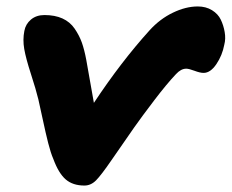

<svg xmlns="http://www.w3.org/2000/svg" viewBox="-20 -571 725 601"><path d="M244.1 9.8Q208 9.8 185.8 -9.3Q163.6 -28.3 147 -73.2Q138.7 -92.3 130.9 -123Q123 -153.8 113.5 -198.7Q104 -243.7 100.1 -259.8Q92.8 -290 76.9 -339.1Q61 -388.2 55.9 -417.5Q50.8 -446.8 56.2 -474.1Q60.1 -495.6 76.9 -509.8Q93.8 -523.9 119.1 -523.9Q151.9 -523.9 175.5 -513.2Q199.2 -502.4 213.6 -481.4Q228 -460.4 236.1 -438Q244.1 -415.5 250 -383.8Q261.2 -321.8 273.9 -249Q358.9 -377.4 448.2 -476.1Q480.5 -511.7 521 -531.2Q561.5 -550.8 599.1 -550.8Q624.5 -550.8 643.6 -539.1Q662.6 -527.3 671.1 -509.5Q679.7 -491.7 683.3 -470.7Q687 -449.7 682.1 -431.2Q675.8 -397.5 657.2 -370.1Q638.7 -342.8 617.2 -342.8Q606.4 -342.8 588.9 -349.4Q571.3 -356 563 -356Q546.4 -356 530.8 -338.9Q502.4 -309.1 462.6 -256.8Q422.9 -204.6 399.9 -171.9Q377 -139.2 329.1 -69.8Q296.9 -22.9 280.8 -6.6Q264.6 9.8 244.1 9.8Z"/></svg>

Font: Shantell Sans Irregular
Style: Italic
Weight: 800
Italic angle: -11.31°
Designer: Stephen Nixon, Anya Danilova, Shantell Martin
Foundry: Arrow Type
Version: Version 1.006;[9816181b4]